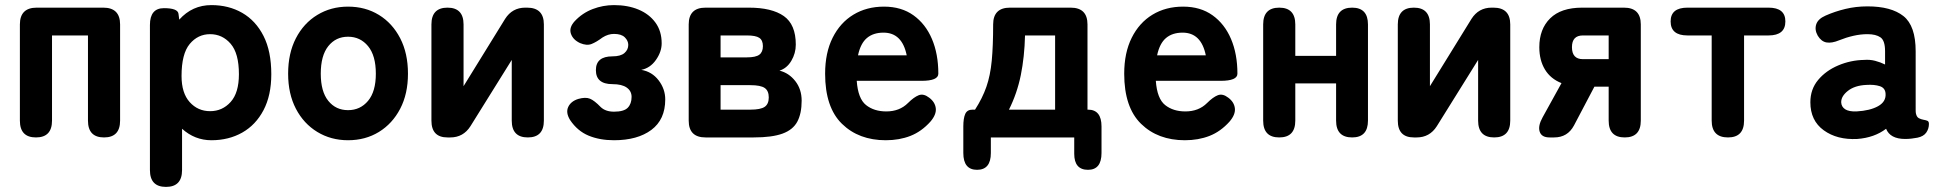

<svg xmlns="http://www.w3.org/2000/svg" viewBox="-20 -539 7615 753"><path d="M121 0Q58 0 58 -66V-443Q58 -509 124 -509H385Q451 -509 451 -443V-66Q451 0 388 0Q325 0 325 -66V-400H184V-66Q184 0 121 0Z M631 194Q568 194 568 128V-441Q568 -507 623 -507Q677 -507 680 -485L683 -462Q734 -519 809 -519Q877 -519 930 -488.5Q983 -458 1013.5 -398Q1044 -338 1044 -248Q1044 -165 1013.5 -107Q983 -49 930 -19Q877 11 809 11Q744 11 694 -34V128Q694 194 631 194ZM804 -103Q852 -103 884.5 -139Q917 -175 917 -248Q917 -330 884.5 -367.5Q852 -405 804 -405Q756 -405 724 -366.5Q692 -328 692 -241Q692 -174 724 -138.5Q756 -103 804 -103Z M1345 11Q1278 11 1224.5 -21.5Q1171 -54 1140.5 -112.5Q1110 -171 1110 -250Q1110 -330 1140.5 -389Q1171 -448 1224.5 -480.5Q1278 -513 1345 -513Q1413 -513 1466 -480.5Q1519 -448 1549.5 -389Q1580 -330 1580 -250Q1580 -171 1549.5 -112.5Q1519 -54 1466 -21.5Q1413 11 1345 11ZM1345 -107Q1393 -107 1423.5 -143.5Q1454 -180 1454 -250Q1454 -321 1423.5 -358Q1393 -395 1345 -395Q1297 -395 1267.5 -358Q1238 -321 1238 -250Q1238 -180 1267.5 -143.5Q1297 -107 1345 -107Z M1735 0Q1672 0 1672 -66V-443Q1672 -509 1735 -509Q1798 -509 1798 -443V-201L1961 -465Q1989 -509 2040 -509H2047Q2113 -509 2113 -443V-66Q2113 0 2050 0Q1987 0 1987 -66V-304L1825 -44Q1797 0 1746 0Z M2388 11Q2332 11 2288.5 -7Q2245 -25 2216 -68Q2198 -97 2208.5 -119.5Q2219 -142 2248 -151Q2276 -159 2293.5 -152Q2311 -145 2336 -119Q2355 -101 2388 -101Q2427 -101 2442 -116.5Q2457 -132 2457 -159Q2457 -182 2438 -195.5Q2419 -209 2382 -209Q2317 -209 2317 -264Q2317 -318 2382 -318Q2414 -318 2429 -331Q2444 -344 2444 -363Q2444 -379 2430.5 -392.5Q2417 -406 2388 -406Q2365 -406 2343 -392Q2319 -374 2300 -366.5Q2281 -359 2255 -370Q2227 -383 2219 -407Q2211 -431 2234 -456Q2264 -488 2304.5 -503.5Q2345 -519 2388 -519Q2442 -519 2484 -501.5Q2526 -484 2550.5 -450.5Q2575 -417 2575 -369Q2575 -336 2552.5 -304Q2530 -272 2495 -265Q2537 -258 2563 -224Q2589 -190 2589 -149Q2589 -70 2534.5 -29.5Q2480 11 2388 11Z M2747 0Q2681 0 2681 -66V-443Q2681 -509 2747 -509H2917Q3007 -509 3054 -476Q3101 -443 3101 -364Q3101 -330 3083.5 -300.5Q3066 -271 3037 -262Q3074 -253 3099 -221Q3124 -189 3124 -144Q3124 -94 3107 -62Q3090 -30 3049 -15Q3008 0 2936 0ZM2806 -109H2923Q2963 -109 2979 -120Q2995 -131 2995 -157Q2995 -183 2979 -194Q2963 -205 2923 -205H2806ZM2806 -314H2909Q2944 -314 2958 -324.5Q2972 -335 2972 -358Q2972 -381 2958 -390.5Q2944 -400 2909 -400H2806Z M3454 11Q3348 11 3282 -53.5Q3216 -118 3216 -250Q3216 -332 3245.5 -391Q3275 -450 3327 -481.5Q3379 -513 3447 -513Q3515 -513 3562.5 -479Q3610 -445 3635 -386Q3660 -327 3660 -250Q3660 -222 3594 -222H3340Q3345 -152 3376.5 -127Q3408 -102 3456 -102Q3508 -102 3541 -135Q3564 -158 3583 -165.5Q3602 -173 3624 -156Q3647 -139 3650 -114.5Q3653 -90 3629 -62Q3594 -23 3550.5 -6Q3507 11 3454 11ZM3345 -322H3536Q3518 -411 3445 -411Q3405 -411 3380 -390Q3355 -369 3345 -322Z M3812 127Q3758 127 3758 61V-43Q3758 -75 3765.5 -92Q3773 -109 3794 -109H3804Q3833 -154 3848.5 -198.5Q3864 -243 3869.5 -301Q3875 -359 3875 -443Q3875 -509 3941 -509H4179Q4245 -509 4245 -443V-109H4247Q4300 -109 4300 -43V61Q4300 127 4247 127Q4193 127 4193 64V0H3866V61Q3866 127 3812 127ZM3937 -109H4118V-400H4000Q3998 -316 3983.5 -244.5Q3969 -173 3937 -109Z M4627 11Q4521 11 4455 -53.5Q4389 -118 4389 -250Q4389 -332 4418.5 -391Q4448 -450 4500 -481.5Q4552 -513 4620 -513Q4688 -513 4735.5 -479Q4783 -445 4808 -386Q4833 -327 4833 -250Q4833 -222 4767 -222H4513Q4518 -152 4549.5 -127Q4581 -102 4629 -102Q4681 -102 4714 -135Q4737 -158 4756 -165.5Q4775 -173 4797 -156Q4820 -139 4823 -114.5Q4826 -90 4802 -62Q4767 -23 4723.5 -6Q4680 11 4627 11ZM4518 -322H4709Q4691 -411 4618 -411Q4578 -411 4553 -390Q4528 -369 4518 -322Z M4997 0Q4934 0 4934 -66V-443Q4934 -509 4997 -509Q5060 -509 5060 -443V-320H5220V-443Q5220 -509 5283 -509Q5345 -509 5345 -443V-66Q5345 0 5283 0Q5220 0 5220 -66V-212H5060V-66Q5060 0 4997 0Z M5525 0Q5462 0 5462 -66V-443Q5462 -509 5525 -509Q5588 -509 5588 -443V-201L5751 -465Q5779 -509 5830 -509H5837Q5903 -509 5903 -443V-66Q5903 0 5840 0Q5777 0 5777 -66V-304L5615 -44Q5587 0 5536 0Z M6057 0Q6026 0 6018.5 -22.5Q6011 -45 6030 -79L6104 -213Q6061 -230 6039 -266.5Q6017 -303 6017 -354Q6017 -425 6059.5 -467Q6102 -509 6185 -509H6349Q6415 -509 6415 -443V-66Q6415 0 6352 0Q6289 0 6289 -66V-199H6233L6153 -47Q6128 0 6075 0ZM6188 -307H6289V-400H6188Q6145 -400 6145 -354Q6145 -307 6188 -307Z M6757 0Q6693 0 6693 -66V-400H6598Q6532 -400 6532 -455Q6532 -509 6598 -509H6916Q6982 -509 6982 -455Q6982 -400 6916 -400H6820V-66Q6820 0 6757 0Z M7264 6Q7185 10 7132.5 -28Q7080 -66 7080 -138Q7080 -189 7110.5 -225.5Q7141 -262 7189.5 -282.5Q7238 -303 7290 -304Q7313 -306 7334 -300.5Q7355 -295 7373 -286V-338Q7373 -380 7355 -392.5Q7337 -405 7304 -405Q7277 -405 7248.5 -398.5Q7220 -392 7193 -381Q7164 -369 7143.5 -372.5Q7123 -376 7109 -399Q7096 -422 7103 -443.5Q7110 -465 7140 -478Q7176 -494 7217.5 -504Q7259 -514 7304 -514Q7397 -514 7445 -476Q7493 -438 7493 -338V-108Q7493 -98 7494 -94Q7497 -80 7505.5 -75.5Q7514 -71 7523 -69.5Q7532 -68 7538.5 -65.5Q7545 -63 7545 -53Q7545 -34 7534.5 -19Q7524 -4 7500 1Q7489 3 7477 4.5Q7465 6 7452 6Q7393 6 7377 -34Q7331 1 7264 6ZM7261 -102Q7314 -105 7345.5 -122.5Q7377 -140 7375 -171Q7374 -194 7352.5 -201Q7331 -208 7300 -206Q7254 -204 7227 -182.5Q7200 -161 7201 -137Q7202 -120 7216.5 -110.5Q7231 -101 7261 -102Z"/></svg>

Font: Zen Maru Gothic Black
Style: Regular
Weight: 900
Designer: Yoshimichi Ohira
Foundry: Positype
Version: Version 1.001